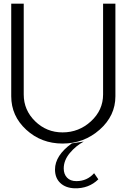

<svg xmlns="http://www.w3.org/2000/svg" viewBox="-20 -770 760 1043"><path d="M41 -247.1V-750H108.9V-256.8Q108.9 -171.9 170.9 -111.3Q232.9 -50.8 319.8 -50.8Q408.7 -50.8 474.4 -111.3Q540 -171.9 540 -256.8V-750H606.9V-247.1Q606.9 -141.1 521.5 -65.7Q436 9.8 320.1 9.8Q204.1 9.8 122.6 -65.2Q41 -140.1 41 -247.1ZM435.1 -1Q392.1 22 359.1 61.5Q326.2 101.1 326.2 145Q326.2 175.8 344 194.8Q361.8 213.9 395 213.9Q453.1 213.9 491.2 170.9L514.2 204.1Q462.4 254.9 384.8 252.9Q335.9 251 307.4 223.9Q278.8 196.8 278.8 150.9Q278.8 74.7 370.1 8.8Z"/></svg>

Font: Oakes Grotesk
Style: Light
Weight: 300
Designer: Samuel Oakes
Foundry: Samuel Oakes
Version: Version 1.0 | wf-rip DC20170320